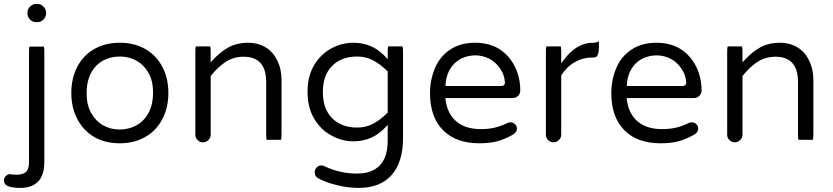

<svg xmlns="http://www.w3.org/2000/svg" viewBox="-58 -717 4190 966"><path d="M90.3 -482.4Q87.9 -476.1 87.9 -457V98.6Q87.9 134.8 72.5 148.4Q57.1 162.1 22.5 162.1Q13.7 162.1 7.3 161.1H4.4L-7.3 159.2Q-19.5 159.2 -28.8 168.9Q-38.1 178.7 -38.1 190.4Q-38.1 201.2 -32.7 209L-29.3 212.4Q-20 222.2 11.2 226.6Q25.9 228.5 43 228.5Q118.2 228.5 147.5 178.2Q165 147.9 165 100.6V-457Q165 -476.1 162.6 -482.4ZM124 -605.5H129.9Q147.5 -605.5 160.6 -618.7Q173.8 -631.8 173.8 -649.4V-653.3Q173.8 -670.9 160.6 -684.1Q147.5 -697.3 129.9 -697.3H124Q106.4 -697.3 93.3 -684.1Q80.1 -670.9 80.1 -653.3V-649.4Q80.1 -631.8 93.3 -618.7Q106.4 -605.5 124 -605.5Z M544.9 -65.4Q499 -65.4 461.9 -85.9Q424.8 -106.4 402.3 -146Q377.9 -185.5 377.9 -250Q377.9 -337.4 427.7 -387.7Q444.3 -403.8 464.8 -414.6Q503.4 -432.6 544.9 -432.6Q590.8 -432.6 627.9 -412.1Q665 -391.6 687.5 -353Q711.9 -313.5 711.9 -251.5Q711.9 -189.5 688.5 -147.5Q665 -105 625 -84.5Q586.4 -65.4 544.9 -65.4ZM758.8 -380.9Q728.5 -438.5 672.4 -470.7Q617.2 -502 544.9 -502Q472.7 -502 417 -470.7Q361.3 -439.5 331.1 -381.3Q300.8 -323.7 300.8 -249.5Q300.8 -175.3 331.1 -117.7Q361.8 -59.6 416.5 -27.3Q471.7 3.9 543.9 3.9Q616.2 3.9 671.9 -27.3Q727.5 -58.6 758.3 -116.7Q789.1 -174.8 789.1 -249.3Q789.1 -323.7 758.8 -380.9Z M927.2 -483.4Q924.8 -477.1 924.8 -458V-39.1Q924.8 -23.4 936 -12.2Q947.8 -1 962.9 -1Q979 -1 990.5 -12.5Q1002 -23.9 1002 -39.1V-334.5Q1018.1 -354 1032.2 -368.7Q1056.2 -392.1 1080.1 -407.2Q1119.1 -431.6 1168 -431.6Q1236.3 -431.6 1263.7 -384.8Q1281.2 -355 1281.2 -306.6V-39.1Q1281.2 -20 1283.7 -13.7H1356Q1358.4 -20 1358.4 -39.1V-316.4Q1358.4 -368.7 1337.9 -411.1Q1317.9 -453.1 1280.8 -477.5Q1241.2 -502 1188.7 -502Q1136.2 -502 1094.7 -480.5Q1053.2 -458.5 1013.7 -416L1002 -403.3V-458Q1002 -477.1 999.5 -483.4Z M1738.3 -75.2Q1660.2 -75.2 1613.3 -122.1Q1566.4 -168.9 1566.4 -253.9Q1566.4 -338.9 1613.3 -385.7Q1660.2 -432.6 1738.3 -432.6Q1782.7 -432.6 1818.8 -413.6Q1854.5 -395 1890.6 -359.4L1892.6 -357.4V-150.4L1890.6 -148.4Q1854.5 -112.8 1818.6 -94Q1782.7 -75.2 1738.3 -75.2ZM1895 -483.4Q1892.6 -477.1 1892.6 -458V-418.9Q1877.4 -435.1 1874.5 -438.5Q1811 -502 1719.7 -502Q1662.1 -502 1609.4 -473.6Q1581.1 -458 1559.8 -437Q1538.6 -416 1523.4 -391.1Q1489.3 -334 1489.3 -255.4Q1489.3 -176.8 1522.5 -120.1Q1538.1 -93.8 1559.8 -71.8Q1581.5 -49.8 1611.8 -34.2Q1663.1 -5.9 1719.7 -5.9Q1815.4 -5.9 1880.9 -76.2L1892.6 -88.9V-8.8Q1892.6 95.7 1829.1 134.3Q1793 156.2 1737.3 156.2Q1650.9 156.2 1573.2 118.7Q1564.9 115.2 1558.6 115.2Q1544.9 115.2 1535.2 125.7Q1525.4 136.2 1525.4 149.4Q1525.4 168.9 1540.5 178.7Q1577.6 199.7 1634.8 213.9Q1692.4 228.5 1746.1 228.5Q1854.5 228.5 1912.1 163.8Q1969.7 99.1 1969.7 -21.5V-458Q1969.7 -477.1 1967.3 -483.4Z M2482.4 -304.2Q2482.4 -303.2 2482.4 -301.8Q2482.4 -300.3 2482.4 -298.3Q2481.4 -293 2477.5 -289.1Q2472.7 -284.2 2463.9 -284.2H2183.1L2183.6 -291.5Q2187.5 -347.2 2216.8 -384.8Q2236.3 -409.2 2264.6 -423.3Q2298.3 -438.5 2333 -438.5Q2368.7 -438.5 2401.9 -422.4Q2435.1 -405.8 2457.5 -373Q2478.5 -345.2 2482.4 -304.2ZM2520 -38.1Q2543 -50.8 2543 -69.8Q2543 -83 2533 -92.3Q2522.9 -101.6 2509.8 -101.6Q2501 -101.6 2495.1 -98.1Q2463.4 -82.5 2431.9 -75Q2400.4 -67.4 2360.4 -67.4Q2275.9 -67.4 2229.5 -113.8Q2191.9 -151.4 2183.6 -215.8L2182.6 -223.6H2520.5Q2538.1 -223.6 2548.8 -234.9Q2559.6 -246.1 2559.6 -261.7Q2559.6 -328.6 2531.7 -383.3Q2504.4 -437.5 2455.1 -469.7Q2403.3 -502 2331.5 -502Q2259.8 -502 2207.8 -468Q2155.8 -434.1 2130.4 -374.5Q2105.5 -314 2105.5 -249Q2105.5 -127.4 2171.9 -61Q2237.3 3.9 2352.5 3.9Q2407.2 3.9 2443.6 -6.1Q2480 -16.1 2520 -38.1ZM2457.5 -373Q2457.5 -373 2457.5 -373Z M2690.9 -483.4Q2688.5 -477.1 2688.5 -458V-39.1Q2688.5 -23.4 2699.7 -12.2Q2711.4 -1 2726.6 -1Q2742.7 -1 2754.2 -12.5Q2765.6 -23.9 2765.6 -39.1V-337.9Q2779.3 -358.9 2796.1 -375.7Q2813 -392.6 2835 -404.8Q2875 -427.7 2922.9 -427.7H2929.7Q2938.5 -427.7 2944.3 -433.1Q2955.1 -444.3 2955.1 -476.6V-509.8Q2942.9 -502 2929.7 -502H2924.8Q2843.3 -502 2777.8 -415L2765.6 -398.4V-458Q2765.6 -477.1 2763.2 -483.4Z M3394.5 -304.2Q3394.5 -303.2 3394.5 -301.8Q3394.5 -300.3 3394.5 -298.3Q3393.6 -293 3389.6 -289.1Q3384.8 -284.2 3376 -284.2H3095.2L3095.7 -291.5Q3099.6 -347.2 3128.9 -384.8Q3148.4 -409.2 3176.8 -423.3Q3210.4 -438.5 3245.1 -438.5Q3280.8 -438.5 3314 -422.4Q3347.2 -405.8 3369.6 -373Q3390.6 -345.2 3394.5 -304.2ZM3432.1 -38.1Q3455.1 -50.8 3455.1 -69.8Q3455.1 -83 3445.1 -92.3Q3435.1 -101.6 3421.9 -101.6Q3413.1 -101.6 3407.2 -98.1Q3375.5 -82.5 3344 -75Q3312.5 -67.4 3272.5 -67.4Q3188 -67.4 3141.6 -113.8Q3104 -151.4 3095.7 -215.8L3094.7 -223.6H3432.6Q3450.2 -223.6 3460.9 -234.9Q3471.7 -246.1 3471.7 -261.7Q3471.7 -328.6 3443.8 -383.3Q3416.5 -437.5 3367.2 -469.7Q3315.4 -502 3243.7 -502Q3171.9 -502 3119.9 -468Q3067.9 -434.1 3042.5 -374.5Q3017.6 -314 3017.6 -249Q3017.6 -127.4 3084 -61Q3149.4 3.9 3264.6 3.9Q3319.3 3.9 3355.7 -6.1Q3392.1 -16.1 3432.1 -38.1ZM3369.6 -373Q3369.6 -373 3369.6 -373Z M3603 -483.4Q3600.6 -477.1 3600.6 -458V-39.1Q3600.6 -23.4 3611.8 -12.2Q3623.5 -1 3638.7 -1Q3654.8 -1 3666.3 -12.5Q3677.7 -23.9 3677.7 -39.1V-334.5Q3693.8 -354 3708 -368.7Q3731.9 -392.1 3755.9 -407.2Q3794.9 -431.6 3843.8 -431.6Q3912.1 -431.6 3939.5 -384.8Q3957 -355 3957 -306.6V-39.1Q3957 -20 3959.5 -13.7H4031.7Q4034.2 -20 4034.2 -39.1V-316.4Q4034.2 -368.7 4013.7 -411.1Q3993.7 -453.1 3956.5 -477.5Q3917 -502 3864.5 -502Q3812 -502 3770.5 -480.5Q3729 -458.5 3689.5 -416L3677.7 -403.3V-458Q3677.7 -477.1 3675.3 -483.4Z"/></svg>

Font: YuPearl-Light
Style: Light
Weight: 300
Designer: Max Yao
Foundry: Max-Everyday
Version: Version 1.011; ttfautohint (v1.8.3)